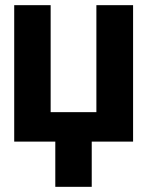

<svg xmlns="http://www.w3.org/2000/svg" viewBox="-20 -548 574 743"><path d="M35 0H194V175H335V0H495V-528H353V-114H176V-528H35Z"/></svg>

Font: Asimov Pro
Style: Bd
Weight: 700
Designer: Google
Version: Version 2.000980; 2014